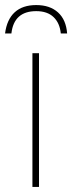

<svg xmlns="http://www.w3.org/2000/svg" viewBox="-38 -738 285 758"><path d="M90 0V-528H116V0ZM227 -606H202Q198 -647 173.5 -670.5Q149 -694 105 -694Q17 -694 7 -606H-18Q-11 -661 20 -689.5Q51 -718 105 -718Q159 -718 191 -689Q223 -660 227 -606Z"/></svg>

Font: Noto Sans UI Thin
Style: Regular
Weight: 250
Designer: Monotype Design Team
Foundry: Monotype Imaging Inc.
Version: Version 1.001